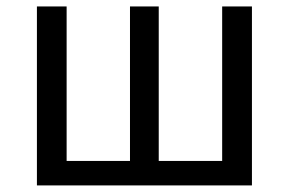

<svg xmlns="http://www.w3.org/2000/svg" viewBox="-20 -563 877 583"><path d="M92.1 0H745V-543.4H654.6V-74.3H462V-543.4H374.7V-74.3H182.3V-543.4H92.1Z"/></svg>

Font: Source Han Sans JP VF
Style: Regular
Weight: 250
Designer: Ryoko NISHIZUKA 西塚涼子 (kana, bopomofo & ideographs); Paul D. Hunt (Latin, Greek & Cyrillic); Sandoll Communications 산돌커뮤니
Foundry: Adobe
Version: Version 2.004;hotconv 1.0.118;makeotfexe 2.5.65603